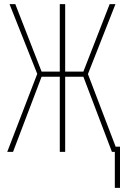

<svg xmlns="http://www.w3.org/2000/svg" viewBox="-20 -734 603 928"><path d="M15 0H43L181 -363H269V0H295V-363H383L521 0H535V174H560V-25H539L405 -376L538 -714H510L383 -388H295V-714H269V-388H181L54 -714H26L160 -377Z"/></svg>

Font: Noto Sans Mono SemiCondensed Thin
Style: Regular
Weight: 100
Width: 4
Designer: Monotype Design Team
Foundry: Monotype Imaging Inc.
Version: Version 2.014